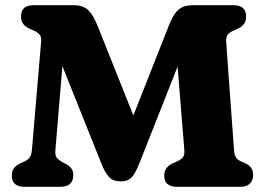

<svg xmlns="http://www.w3.org/2000/svg" viewBox="-20 -720 1021 740"><path d="M262.5 -45Q262.5 -24 250.5 -12Q238.5 0 213 0H75Q25.5 0 25.5 -43Q25.5 -62.5 34.8 -73Q44 -83.5 60 -91.5L74 -97.5Q86.5 -103 93.8 -112.2Q101 -121.5 103 -141.5L138.5 -559Q140 -578.5 132 -587.5Q124 -596.5 109.5 -602.5L91.5 -610.5Q77.5 -617 69.2 -628Q61 -639 61 -657Q61 -700 110.5 -700H262.5Q300 -700 319.5 -681.5Q339 -663 355.5 -622L494 -275L631 -622Q648 -665.5 668 -682.8Q688 -700 725 -700H879Q928.5 -700 928.5 -657Q928.5 -639 920.5 -628Q912.5 -617 899 -610.5L881 -602.5Q865.5 -596 857.8 -586.5Q850 -577 852 -554L882 -141Q884 -121 890.2 -112.2Q896.5 -103.5 910 -97.5L928 -89.5Q940.5 -83.5 948 -73Q955.5 -62.5 955.5 -45.5Q955.5 -25 943.2 -12.5Q931 0 906 0H662.5Q613 0 613 -43Q613 -74.5 643.5 -89.5L661.5 -97.5Q675.5 -103.5 683.8 -112.2Q692 -121 690.5 -141L664.5 -463.5L517 -90Q500 -47.5 485.2 -34.2Q470.5 -21 447.5 -21Q431 -21 418.2 -25.5Q405.5 -30 393.8 -45.5Q382 -61 369 -94L220.5 -465L193.5 -141.5Q191.5 -120 199.5 -111Q207.5 -102 222.5 -94L240.5 -84.5Q250 -78.5 256.2 -69Q262.5 -59.5 262.5 -45Z"/></svg>

Font: Fraunces 9pt SuperSoft
Style: Bold
Weight: 700
Version: Version 1.000;[b76b70a41]